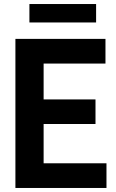

<svg xmlns="http://www.w3.org/2000/svg" viewBox="-20 -933 574 953"><path d="M56.5 0V-740H503.5V-617.5H196.5V-439.5H454V-317.5H196.5V-122.5H508.5V0ZM126 -821.5V-913H457V-821.5Z"/></svg>

Font: Encode Sans Condensed
Style: Bold
Weight: 700
Width: 3
Designer: Multiple Designers
Foundry: Impallari Type
Version: Version 3.000; ttfautohint (v1.8.3) -l 8 -r 50 -G 200 -x 14 